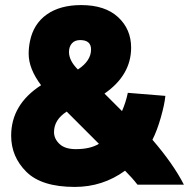

<svg xmlns="http://www.w3.org/2000/svg" viewBox="-20 -728 753 757"><path d="M24 -193Q24 -316 142 -392Q93 -457 93 -516Q93 -540 98 -565Q112 -634 164.5 -671Q217 -708 300 -708Q394 -708 445.5 -660.5Q497 -613 497 -540Q497 -432 392 -359L461 -290Q476 -324 484 -362L632 -350Q629 -317 614 -264.5Q599 -212 581 -177Q663 -82 705 0H522Q501 -27 473 -55Q385 9 275 9Q144 9 84 -50.5Q24 -110 24 -193ZM193 -207Q193 -181 214.5 -160.5Q236 -140 279 -140Q336 -140 370 -161L243 -288Q193 -256 193 -207ZM339 -533Q339 -570 296 -570Q275 -570 263.5 -557Q252 -544 252 -523Q252 -489 287 -454Q339 -488 339 -533Z"/></svg>

Font: Repo
Style: ExtraBlack
Weight: 1000
Designer: Stefan Peev
Foundry: Context Ltd
Version: Version 001.000